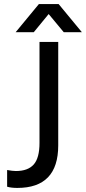

<svg xmlns="http://www.w3.org/2000/svg" viewBox="-20 -918 422 943"><path d="M65 5Q35 5 15 -1V-83Q42 -78 58 -78Q117 -78 145.5 -110Q174 -142 174 -216V-712H266V-204Q266 5 65 5ZM268 -898 382 -760H293L219 -849L146 -760H57L171 -898Z"/></svg>

Font: CST
Style: Regular
Weight: 400
Version: Version 1.00